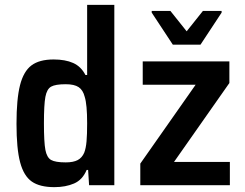

<svg xmlns="http://www.w3.org/2000/svg" viewBox="-20 -763 1009 791"><path d="M48 -253Q48 -355 62.5 -412Q77 -469 109.5 -493.5Q142 -518 201 -518Q249 -518 281.5 -503.5Q314 -489 332 -454H339V-743H451V0H347L343 -63H337Q320 -22 285 -7Q250 8 204 8Q144 8 111 -15Q78 -38 63 -94Q48 -150 48 -253ZM327 -134Q334 -152 336.5 -180.5Q339 -209 339 -255Q339 -333 329 -364Q322 -392 304 -404Q286 -416 251 -416Q208 -416 190.5 -406Q173 -396 167 -364Q161 -332 161 -255Q161 -177 167 -145.5Q173 -114 190.5 -104Q208 -94 251 -94Q282 -94 300 -103.5Q318 -113 327 -134ZM558 0V-89L786 -414H568V-510H925V-421L697 -96H927V0ZM692 -579 605 -711V-718H682L749 -634L816 -718H893V-711L806 -579Z"/></svg>

Font: Saira Semi Condensed Medium
Style: Regular
Weight: 500
Width: 4
Designer: Hector Gatti with collaboration of the Omnibus-Type team
Foundry: Omnibus-Type
Version: Version 1.001; ttfautohint (v1.8)